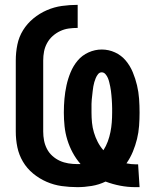

<svg xmlns="http://www.w3.org/2000/svg" viewBox="-20 -763 640 791"><path d="M538 8Q506 8 475 2Q444 -4 415 -15Q388 -2 358 3Q328 8 299 8Q266 8 234 3.5Q202 -1 172 -14Q142 -27 116.5 -48Q91 -69 74.5 -97Q58 -125 51.5 -156.5Q45 -188 45 -221V-514Q45 -547 51.5 -579Q58 -611 75 -638.5Q92 -666 117.5 -687Q143 -708 173 -721Q203 -734 235 -738.5Q267 -743 300 -743V-648Q281 -648 263 -645.5Q245 -643 228 -635Q211 -627 197 -614.5Q183 -602 174 -585.5Q165 -569 161.5 -551Q158 -533 158 -514V-221Q158 -202 161.5 -184Q165 -166 173.5 -149.5Q182 -133 196 -120.5Q210 -108 226.5 -100.5Q243 -93 261.5 -90Q280 -87 299 -87H312Q293 -109 279.5 -134Q266 -159 257.5 -186.5Q249 -214 246 -242.5Q243 -271 243 -299Q243 -328 245.5 -356Q248 -384 254 -411.5Q260 -439 271 -465.5Q282 -492 300 -513.5Q318 -535 344.5 -547Q371 -559 399 -559Q428 -559 454 -547Q480 -535 498 -513.5Q516 -492 527 -465.5Q538 -439 544.5 -411.5Q551 -384 553 -356Q555 -328 555 -299Q555 -272 553 -244.5Q551 -217 544.5 -190.5Q538 -164 527.5 -138.5Q517 -113 501 -90Q511 -88 520.5 -87Q530 -86 539 -86H549L555 8ZM406 -144Q417 -161 424 -180Q431 -199 435 -219Q439 -239 440.5 -259Q442 -279 442 -299Q442 -308 442 -317Q442 -326 441.5 -335Q441 -344 440.5 -353Q440 -362 439 -371Q438 -380 437 -389Q436 -398 434 -407Q432 -416 430 -424.5Q428 -433 424.5 -441.5Q421 -450 414.5 -457.5Q408 -465 399 -465Q390 -465 384 -457.5Q378 -450 374.5 -441.5Q371 -433 368.5 -424.5Q366 -416 364.5 -407Q363 -398 362 -389Q361 -380 360 -371Q359 -362 358 -353Q357 -344 357 -335Q357 -326 357 -317Q357 -308 357 -299Q357 -278 359 -257.5Q361 -237 367 -217Q373 -197 382.5 -178.5Q392 -160 406 -144Z"/></svg>

Font: Iosevka HT Extrabold Extended
Style: Regular
Weight: 800
Width: 7
Monospace: yes
Designer: Belleve Invis
Foundry: Belleve Invis
Version: Version 32.3.0; ttfautohint (v1.8.4)